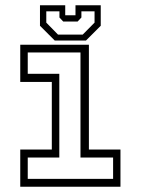

<svg xmlns="http://www.w3.org/2000/svg" viewBox="-20 -710 535 730"><path d="M57 0V-141.5H177V-398.5H57V-540H318V-141.5H438V0ZM85.5 -30H410V-111H286V-510.5H85.5V-429.5H205.5V-111H85.5ZM188 -556 132 -612V-690H228V-652H267V-690H363V-612L307 -556ZM200.5 -578.5H294.5L339.5 -624V-667H289.5V-643.5L275 -628H220.5L206 -643.5V-667H156V-624Z"/></svg>

Font: Tourney Thin Light
Style: Regular
Weight: 300
Version: Version 1.015